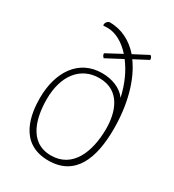

<svg xmlns="http://www.w3.org/2000/svg" viewBox="-179 -830 855 944"><g transform="rotate(30 248.5 -358.0)"><path d="M351 -626 429 -667C429 -677 426 -685 418 -689L336 -646C291 -697 234 -728 165 -728C154 -728 140 -711 145 -698C148 -698 159 -699 170 -699C214 -699 262 -673 302 -628L216 -582C216 -574 219 -566 227 -560L318 -608C353 -563 381 -502 396 -433C367 -473 314 -493 258 -493C124 -493 53 -380 53 -234C53 -149 72 12 242 12C395 12 444 -117 444 -284C444 -419 412 -543 351 -626ZM241 -16C111 -16 85 -150 85 -246C85 -379 151 -465 258 -465C380 -465 411 -354 411 -266C411 -132 362 -16 241 -16Z"/></g></svg>

Font: Arima Koshi Thin
Style: Regular
Weight: 250
Designer: Joana Correia and Natanael Gama
Foundry: NDISCOVER
Version: Version 1.019;PS 001.019;hotconv 1.0.88;makeotf.lib2.5.64775